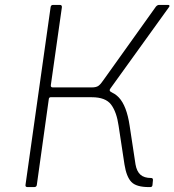

<svg xmlns="http://www.w3.org/2000/svg" viewBox="-20 -762 710 782"><path d="M92 0Q87 0 85 -2.5Q83 -5 84 -10L186 -732Q187 -742 196 -742H224Q233 -742 232 -732L187 -415Q186 -406 195 -406H367L366 -399Q432 -399 464 -365Q496 -331 508 -250L532 -92Q537 -64 552 -50.5Q567 -37 596 -37Q603 -37 603 -29L601 -8Q600 0 592 0H587Q535 0 515 -21Q495 -42 487 -92L463 -250Q455 -306 432.5 -336Q410 -366 354 -366H186Q181 -366 179 -360L130 -9Q129 0 119 0ZM351 -381 354 -406Q372 -406 381 -412.5Q390 -419 400 -434L615 -735Q621 -742 628 -742H665Q669 -742 670 -739.5Q671 -737 669 -734L430 -402Q426 -397 427 -393Q428 -389 435 -386Z"/></svg>

Font: Libre Franklin Thin
Style: Italic
Weight: 100
Italic angle: -8°
Designer: Pablo Impallari, Rodrigo Fuenzalida, Nhung Nguyen
Foundry: Impallari Type
Version: Version 3.000